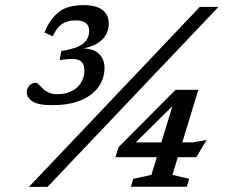

<svg xmlns="http://www.w3.org/2000/svg" viewBox="-20 -725 874 745"><path d="M92.5 0 755 -698H827.5L164.5 0ZM212 -492 217.5 -527Q261.5 -534 285 -545.2Q308.5 -556.5 317.2 -572Q326 -587.5 326 -605.5Q326 -626.5 312.2 -636.2Q298.5 -646 272.5 -646Q242 -646 221.2 -632.2Q200.5 -618.5 184.5 -584L152.5 -599Q171.5 -647 205.2 -676Q239 -705 304.5 -705Q353 -705 377.5 -686.5Q402 -668 402 -633Q402 -609 390.2 -588.8Q378.5 -568.5 354.2 -554.8Q330 -541 292.5 -535L294.5 -537Q339.5 -538.5 362.5 -517.5Q385.5 -496.5 385.5 -461.5Q385.5 -420.5 362.2 -387.8Q339 -355 294 -336Q249 -317 183 -317Q125.5 -317 104.8 -332.2Q84 -347.5 84 -365.5Q84 -381 93.2 -392.2Q102.5 -403.5 120 -403.5Q125 -403.5 131 -396.8Q137 -390 146 -381.2Q155 -372.5 168.8 -366Q182.5 -359.5 202.5 -359.5Q227 -359.5 246.2 -366.5Q265.5 -373.5 279.2 -386Q293 -398.5 300.2 -415.5Q307.5 -432.5 307.5 -452.5Q307.5 -477.5 291.5 -488.8Q275.5 -500 233 -494.5ZM658.5 -344 682.5 -346.5 479 -145 473.5 -172.5H728L782 -182L741.5 -115H428L440 -154L661 -376.5H749.5L649 -46.5L714 -31L704.5 -0.5H488L497 -31L567.5 -46.5Z"/></svg>

Font: Newsreader 9pt
Style: Italic
Weight: 400
Italic angle: -17°
Designer: Hugues Gentile
Foundry: Production Type
Version: Version 1.003